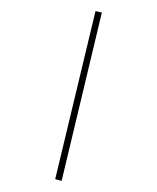

<svg xmlns="http://www.w3.org/2000/svg" viewBox="-223 -783 832 1016"><g transform="rotate(30 193.0 -275.5)"><path d="M306 168 46 -709 79 -719 340 159Z"/></g></svg>

Font: EauTestSC Light
Style: Regular
Weight: 300
Designer: Christian Thalmann (Catharsis Fonts)
Version: Version 0.001;PS 000.001;hotconv 1.0.88;makeotf.lib2.5.64775